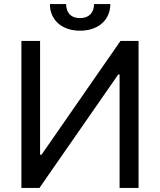

<svg xmlns="http://www.w3.org/2000/svg" viewBox="-20 -930 791 950"><path d="M85.9 -727.3V0H175.1L565 -561.4H571.7V0H665.5V-727.3H576L185.4 -164.4H178.3V-727.3ZM226.9 -909.8C226.9 -832.4 284.8 -778.1 375.7 -778.1C468 -778.1 525.6 -832.4 525.9 -909.8H445.3C445.3 -873.2 425.4 -840.6 375.7 -840.6C325.6 -840.6 307.2 -873.2 307.2 -909.8Z"/></svg>

Font: Margiela Sans Text
Style: Regular
Weight: 400
Designer: Stefan Endress, Andreas Faust
Version: Version 1.100;FEAKit 1.0